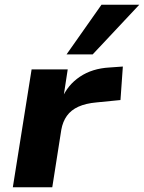

<svg xmlns="http://www.w3.org/2000/svg" viewBox="-20 -788 606 808"><path d="M34 0 113 -496H265L246 -372H240Q264 -430 316 -465Q368 -500 441 -504L497 -508L487 -367L386 -357Q341 -353 310 -339Q279 -325 261.5 -300.5Q244 -276 238 -242L200 0ZM260 -559 407 -768H566L370 -559Z"/></svg>

Font: Nunito Sans 10pt SemiExpanded ExtraBold
Style: Italic
Weight: 800
Width: 6
Italic angle: -9°
Designer: Vernon Adams
Foundry: Vernon Adams
Version: Version 3.101;gftools[0.9.27]